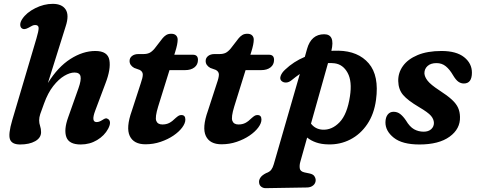

<svg xmlns="http://www.w3.org/2000/svg" viewBox="-20 -739 2482 998"><path d="M542 -69.5Q523 -34 484.8 -11Q446.5 12 399.5 12Q339 12 325 -26.2Q311 -64.5 334.5 -129.5L388 -280.5Q403 -323 398.5 -342.5Q394 -362 367 -362Q343.5 -362 314.2 -344.8Q285 -327.5 257 -292Q229 -256.5 209 -201Q195 -163.5 189.2 -146.2Q183.5 -129 183.5 -113.5Q183.5 -98.5 188.5 -84Q193.5 -69.5 193.5 -52Q193.5 -22.5 163 -5.2Q132.5 12 84.5 12Q42 12 32 -14.5Q22 -41 43.5 -114L169.5 -539.5Q181 -578 180.8 -593.5Q180.5 -609 162.5 -609Q155.5 -609 147.8 -605.5Q140 -602 129.5 -595.5Q107 -583 95 -590.5Q85.5 -596.5 85.2 -610.2Q85 -624 95.5 -640Q117.5 -673.5 162.8 -696.2Q208 -719 254 -719Q302 -719 321.2 -689.8Q340.5 -660.5 321.5 -602.5L229 -307.5Q281 -391 346 -432.5Q411 -474 475.5 -474Q540 -474 548.5 -426.8Q557 -379.5 528 -305L475 -164Q452.5 -104.5 482 -104.5Q489.5 -104.5 496.2 -107Q503 -109.5 513.5 -116Q522 -122 528.8 -123.5Q535.5 -125 543 -119.5Q561 -105.5 542 -69.5Z M706.5 -375.5 677.5 -386Q653.5 -399.5 653.5 -422Q653.5 -438 666.2 -448Q679 -458 699.5 -458H725Q743.5 -458 756.2 -463.8Q769 -469.5 783.5 -486.5L824.5 -539.5Q832.5 -549.5 843.2 -556.5Q854 -563.5 870 -563.5Q886.5 -563.5 895 -555Q903.5 -546.5 903.5 -533Q903.5 -510 891 -470.5L886 -454.5H982.5Q1009 -454.5 1009 -428Q1009 -403 990.8 -388.8Q972.5 -374.5 942 -374.5H861L802 -185Q785 -129.5 792.2 -110.8Q799.5 -92 824 -92Q844.5 -92 860 -100Q875.5 -108 894 -126.5Q904.5 -135.5 910 -138.2Q915.5 -141 923 -141Q943.5 -141 943.5 -117.5Q943.5 -98.5 927 -76.2Q910.5 -54 881.5 -34.2Q852.5 -14.5 815 -1.8Q777.5 11 736 11Q675 11 654.5 -32.2Q634 -75.5 665 -162.5L711.5 -305.5Q722.5 -336.5 722.2 -351.8Q722 -367 706.5 -375.5Z M1102 -375.5 1073 -386Q1049 -399.5 1049 -422Q1049 -438 1061.8 -448Q1074.5 -458 1095 -458H1120.5Q1139 -458 1151.8 -463.8Q1164.5 -469.5 1179 -486.5L1220 -539.5Q1228 -549.5 1238.8 -556.5Q1249.5 -563.5 1265.5 -563.5Q1282 -563.5 1290.5 -555Q1299 -546.5 1299 -533Q1299 -510 1286.5 -470.5L1281.5 -454.5H1378Q1404.5 -454.5 1404.5 -428Q1404.5 -403 1386.2 -388.8Q1368 -374.5 1337.5 -374.5H1256.5L1197.5 -185Q1180.5 -129.5 1187.8 -110.8Q1195 -92 1219.5 -92Q1240 -92 1255.5 -100Q1271 -108 1289.5 -126.5Q1300 -135.5 1305.5 -138.2Q1311 -141 1318.5 -141Q1339 -141 1339 -117.5Q1339 -98.5 1322.5 -76.2Q1306 -54 1277 -34.2Q1248 -14.5 1210.5 -1.8Q1173 11 1131.5 11Q1070.5 11 1050 -32.2Q1029.5 -75.5 1060.5 -162.5L1107 -305.5Q1118 -336.5 1117.8 -351.8Q1117.5 -367 1102 -375.5Z M1495.5 -322Q1481.5 -310.5 1467 -310Q1452.5 -309.5 1443 -318.5Q1433 -328 1439 -344.8Q1445 -361.5 1462 -377Q1506 -419 1564.5 -443.5L1576 -484.5Q1597.5 -561 1665 -561Q1723 -561 1702.5 -475Q1720.5 -476 1739 -475.5Q1842 -473.5 1896.8 -409.5Q1951.5 -345.5 1934.5 -220Q1924.5 -146 1889 -93.5Q1853.5 -41 1800.5 -13.8Q1747.5 13.5 1685.5 11.5Q1651 11 1623.5 1.5Q1596 -8 1576.5 -24L1540.5 104Q1536 120.5 1538.2 136.2Q1540.5 152 1562 157L1590.5 163Q1607.5 167 1614 176.5Q1620.5 186 1621 196Q1621 213.5 1608.5 224.2Q1596 235 1576.5 235.5L1361.5 239Q1348 239.5 1337.2 231Q1326.5 222.5 1326.5 205.5Q1326.5 194.5 1334.5 183Q1342.5 171.5 1363 161Q1381.5 154.5 1389.8 143.5Q1398 132.5 1403 115L1538.5 -354.5Q1517.5 -340 1495.5 -322ZM1656 -65Q1705 -62 1745 -103.5Q1785 -145 1799 -238.5Q1811 -316 1787 -360.2Q1763 -404.5 1718.5 -410Q1702 -412 1685 -411L1596.5 -96.5Q1618.5 -67.5 1656 -65Z M2182 -54.5Q2207 -54.5 2221.2 -67.5Q2235.5 -80.5 2235.5 -100Q2235 -119.5 2220.2 -137Q2205.5 -154.5 2157 -183Q2099.5 -217 2075.2 -245.5Q2051 -274 2050 -317.5Q2049 -360.5 2074.5 -396Q2100 -431.5 2150.8 -452.8Q2201.5 -474 2275 -474Q2352 -474 2392.5 -441.8Q2433 -409.5 2433 -361.5Q2433 -305 2391 -305Q2375.5 -305 2362.2 -314.5Q2349 -324 2334.5 -348.5Q2317.5 -378 2297.2 -394.5Q2277 -411 2249 -411Q2219 -411 2202.5 -396Q2186 -381 2186 -358Q2187 -339.5 2202.8 -319.2Q2218.5 -299 2263.5 -269.5Q2305.5 -242.5 2328.8 -221Q2352 -199.5 2361.2 -178.5Q2370.5 -157.5 2371 -131.5Q2373 -69 2317 -28.5Q2261 12 2160.5 12Q2071 12 2027 -23Q1983 -58 1983.5 -103.5Q1984 -129.5 1995.5 -143.8Q2007 -158 2025.5 -158Q2045.5 -158 2060.5 -146.2Q2075.5 -134.5 2090 -113Q2109.5 -80 2132.2 -67.2Q2155 -54.5 2182 -54.5Z"/></svg>

Font: Fraunces 9pt S100 SemiBold
Style: Italic
Weight: 600
Italic angle: -16°
Version: Version 1.000; ttfautohint (v1.8.3)